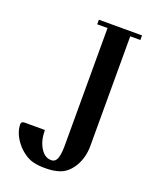

<svg xmlns="http://www.w3.org/2000/svg" viewBox="-144 -854 765 945"><g transform="rotate(20 238.5 -381.5)"><path d="M166 -78C151 -103 144 -133 144 -169H36C25 -169 20 -162 20 -155C20 -86 86 -15 144 0C168 6 188 7 208 7C236 7 258 5 285 -4C342 -24 381 -94 381 -170V-746H434V-770H208V-746H262V-130C262 -93 258 -68 249 -54C244 -45 235 -40 223 -40C210 -40 186 -44 166 -78Z"/></g></svg>

Font: Ponomar Unicode
Style: Regular
Weight: 400
Version: 1.3